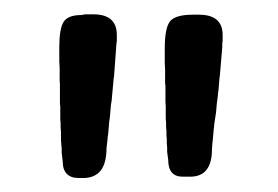

<svg xmlns="http://www.w3.org/2000/svg" viewBox="-20 -741 394 272"><path d="M112.3 -720.7Q145.5 -720.7 145.5 -691.4V-682.6L145 -679.7L141.6 -633.3L141.1 -630.4L139.2 -609.9L138.2 -598.6L137.2 -592.8L135.7 -575.2L134.8 -569.3L133.3 -551.8Q132.3 -545.9 132.3 -543L130.9 -531.2Q130.9 -488.8 97.7 -488.8H91.8Q68.8 -488.8 68.8 -512.7L67.4 -524.4Q67.4 -527.3 67.4 -530.3L66.4 -542Q66.4 -547.9 66.4 -553.7L65.9 -560.1Q65.9 -563 65.9 -565.9L65.4 -571.8V-589.4L64.9 -595.2V-621.6L64.5 -627.4V-645L64 -653.8V-674.3Q64 -700.2 70.1 -710Q76.2 -719.7 95.2 -719.7L100.6 -720.7ZM253.4 -720.2H261.7Q295.4 -720.2 295.4 -691.4V-682.6L294.9 -680.2Q294.9 -677.2 294.9 -674.3L291.5 -634.3L291 -631.3L289.6 -613.8Q288.6 -607.9 288.6 -605L287.1 -593.8L286.1 -582Q283.2 -564.5 282.7 -557.1Q282.2 -549.8 281.7 -545.4Q281.2 -541 280.8 -536.9Q280.3 -532.7 280.3 -529.8Q280.3 -490.7 249.5 -490.7H238.8Q218.3 -490.7 218.3 -514.6L216.8 -525.9Q216.8 -528.8 216.8 -531.7L216.3 -537.6Q216.3 -540.5 216.3 -543.5L215.8 -549.8V-555.2L215.3 -561Q215.3 -564 215.3 -566.9L214.8 -572.8V-590.3L214.4 -596.2V-619.6L213.9 -622.6Q213.9 -632.8 213.9 -643.1L213.4 -651.4V-671.9Q213.4 -702.1 221.2 -711.2Q229 -720.2 253.4 -720.2Z"/></svg>

Font: Averia Sans Libre Light
Style: Regular
Weight: 300
Version: Version 1.002